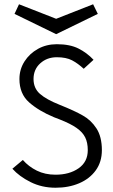

<svg xmlns="http://www.w3.org/2000/svg" viewBox="-20 -873 530 899"><path d="M240 6Q176 6 123 -20.5Q70 -47 38 -83L87 -124Q114 -93 152.5 -74Q191 -55 240 -55Q305 -55 348 -85Q391 -115 391 -170Q391 -205 379 -229.5Q367 -254 338.5 -274Q310 -294 259 -314L233 -324Q161 -354 116 -394Q71 -434 71 -503Q71 -548 94.5 -585Q118 -622 157.5 -644Q197 -666 246 -666Q307 -666 347 -646Q387 -626 418 -593L372 -551Q345 -576 317.5 -590.5Q290 -605 246 -605Q200 -605 168.5 -576.5Q137 -548 137 -503Q137 -460 167 -433.5Q197 -407 260 -382Q295 -368 322 -355.5Q349 -343 368 -332Q406 -311 431.5 -272Q457 -233 457 -170Q457 -115 428.5 -75.5Q400 -36 351 -15Q302 6 240 6ZM243 -713 48 -808 69 -853 243 -785 416 -853 438 -808Z"/></svg>

Font: Lil Grotesk
Style: Regular
Weight: 400
Designer: Bastien Sozeau
Foundry: NBR — Bastien Sozeau
Version: Version 4.002; ttfautohint (v1.8.4.7-5d5b)